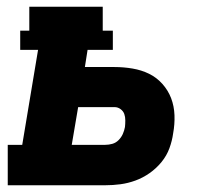

<svg xmlns="http://www.w3.org/2000/svg" viewBox="-20 -550 640 570"><path d="M3 0V-120H46L93 -402H40V-459H67V-530H285V-459H315V-402H240L232 -351H320Q347 -351 373.5 -346.5Q400 -342 422.5 -331Q445 -320 462 -301Q479 -282 488 -258.5Q497 -235 498 -208Q499 -181 494 -154Q491 -132 483 -110Q475 -88 459.5 -69Q444 -50 424 -36Q404 -22 382 -14Q360 -6 337.5 -3Q315 0 292 0ZM193 -120H292Q303 -120 313.5 -123Q324 -126 332 -134Q340 -142 344.5 -152Q349 -162 351 -173Q352 -182 352 -192.5Q352 -203 349 -211.5Q346 -220 338 -226Q330 -232 320 -232H212Z"/></svg>

Font: Iosevka Slab HvExObl
Style: Regular
Weight: 900
Width: 7
Italic angle: -9°
Monospace: yes
Designer: Belleve Invis
Foundry: Belleve Invis
Version: Version 11.1.1; ttfautohint (v1.8.3)